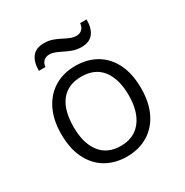

<svg xmlns="http://www.w3.org/2000/svg" viewBox="-165 -837 946 983"><g transform="rotate(-30 308.0 -346.0)"><path d="M308 12Q237.5 12 184.5 -19.2Q131.5 -50.5 101.8 -110.2Q72 -170 72 -255Q72 -339 101.8 -399Q131.5 -459 184.5 -491Q237.5 -523 308 -523Q378.5 -523 431.8 -491.8Q485 -460.5 514.5 -400.8Q544 -341 544 -256Q544 -172 514.5 -112Q485 -52 431.8 -20Q378.5 12 308 12ZM308 -51Q385.5 -51 428.2 -105.5Q471 -160 471 -256Q471 -351.5 429.8 -405.8Q388.5 -460 308 -460Q228 -460 186.5 -407.5Q145 -355 145 -255Q145 -160 186.5 -105.5Q228 -51 308 -51ZM386 -590Q357 -590 332.8 -599.2Q308.5 -608.5 288 -619Q271 -627.5 254.8 -633.8Q238.5 -640 221 -640Q202.5 -640 189 -628.2Q175.5 -616.5 174 -594H135Q135 -646.5 157.5 -675.2Q180 -704 228 -704Q256.5 -704 279.8 -695.2Q303 -686.5 323 -676Q340.5 -666.5 357.8 -659.8Q375 -653 393 -653Q412 -653 425.2 -665.2Q438.5 -677.5 440 -700H478Q478 -647.5 455.8 -618.8Q433.5 -590 386 -590Z"/></g></svg>

Font: Overpass Mono Light Light
Style: Regular
Weight: 300
Monospace: yes
Version: Version 4.000